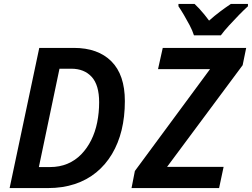

<svg xmlns="http://www.w3.org/2000/svg" viewBox="-20 -958 1283 978"><path d="M29 0 180 -714H356Q479 -714 547.5 -645.5Q616 -577 616 -443Q616 -363 599.5 -295.5Q583 -228 550.5 -173.5Q518 -119 470.5 -80Q423 -41 361 -20.5Q299 0 224 0ZM234 -107Q284 -107 324 -124Q364 -141 394 -172Q424 -203 444.5 -244Q465 -285 475 -334.5Q485 -384 485 -437Q485 -525 447 -566.5Q409 -608 343 -608H283L178 -107ZM650 0 667 -87 1050 -606H785L809 -714H1234L1216 -626L831 -108H1119L1096 0ZM968 -778Q960 -803 946 -829.5Q932 -856 917 -881.5Q902 -907 889 -926V-938H971Q982 -928 995 -914Q1008 -900 1021 -884Q1034 -868 1045 -853Q1073 -878 1101 -899Q1129 -920 1156 -938H1243V-926Q1224 -909 1198 -882.5Q1172 -856 1146.5 -828Q1121 -800 1105 -778Z"/></svg>

Font: Noto Sans Display SemiBold
Style: Italic
Weight: 600
Italic angle: -12°
Designer: Monotype Design Team
Foundry: Monotype Imaging Inc.
Version: Version 2.003